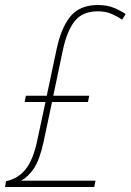

<svg xmlns="http://www.w3.org/2000/svg" viewBox="-39 -744 520 764"><path d="M336 0 341 -25H45Q73 -40 96 -74Q119 -108 135 -182L168 -338H311L316 -363H173L211 -544Q227 -620 258 -659.5Q289 -699 350 -699Q382 -699 405.5 -688.5Q429 -678 447 -666L461 -688Q442 -701 415 -712.5Q388 -724 351 -724Q278 -724 241 -678.5Q204 -633 186 -547L147 -363H64L59 -338H142L109 -184Q93 -108 63 -70.5Q33 -33 -15 -23L-19 0Z"/></svg>

Font: Noto Sans Display SemiCondensed Thin
Style: Italic
Weight: 250
Width: 4
Designer: Monotype Design team
Foundry: Monotype Imaging Inc.
Version: 1.000